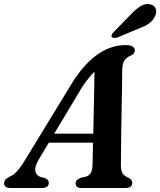

<svg xmlns="http://www.w3.org/2000/svg" viewBox="-46 -936 797 956"><path d="M147 -142Q126 -107 129.8 -84.8Q133.5 -62.5 155.5 -55L178.5 -49Q197 -41 197 -26.5Q197 0 163 0H7Q-25.5 0 -25.5 -23.5Q-25.5 -34 -18.8 -41.8Q-12 -49.5 7 -59Q25 -66.5 44.8 -90.2Q64.5 -114 85 -149.5L319 -533Q379.5 -624.5 444.2 -668Q509 -711.5 578 -711.5Q604 -711.5 614.8 -704Q625.5 -696.5 625.5 -685Q625.5 -668.5 607 -660Q586.5 -652.5 574.8 -636.2Q563 -620 562.5 -588Q562.5 -563 561.8 -513.8Q561 -464.5 559.8 -404Q558.5 -343.5 557.8 -284.2Q557 -225 556.5 -179Q556 -133 556 -113Q556.5 -86 564 -73.2Q571.5 -60.5 597 -49Q612.5 -40 612.5 -25.5Q612.5 0 578.5 0H357.5Q342.5 0 336.5 -6.8Q330.5 -13.5 330.5 -23Q330.5 -41 355.5 -50.5L383.5 -57Q413.5 -66.5 414.5 -111.5Q415 -129 415.8 -158.8Q416.5 -188.5 417 -225.5H197ZM364.5 -505 224 -270.5H418.5Q419.5 -323 420.8 -380Q422 -437 423 -489Q424 -541 424.5 -579Q412.5 -567.5 397.8 -549.8Q383 -532 364.5 -505ZM604 -862.5Q630 -890.5 653.8 -905.2Q677.5 -920 702.5 -914.5Q724 -909.5 729.8 -891.2Q735.5 -873 725.5 -854.5Q715 -832 694.5 -818.2Q674 -804.5 643 -793L537 -749Q529 -746.5 521.2 -747Q513.5 -747.5 510.5 -752.5Q507.5 -758.5 511.2 -765Q515 -771.5 521.5 -778Z"/></svg>

Font: Fraunces 9pt S000 SemiBold
Style: Italic
Weight: 600
Italic angle: -16°
Version: Version 1.000; ttfautohint (v1.8.3)